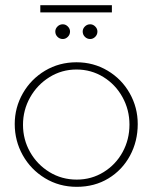

<svg xmlns="http://www.w3.org/2000/svg" viewBox="-20 -707 590 743"><path d="M136 -687H413V-659H136ZM194 -585Q194 -596 202.5 -604.5Q211 -613 223 -613Q234 -613 242.5 -604.5Q251 -596 251 -585Q251 -573 242.5 -564.5Q234 -556 223 -556Q211 -556 202.5 -564.5Q194 -573 194 -585ZM300 -585Q300 -596 308.5 -604.5Q317 -613 329 -613Q340 -613 348.5 -604.5Q357 -596 357 -585Q357 -573 348.5 -564.5Q340 -556 329 -556Q317 -556 308.5 -564.5Q300 -573 300 -585ZM37 -227Q37 -291 68.5 -346Q100 -401 154.5 -433.5Q209 -466 276 -466Q342 -466 396.5 -433.5Q451 -401 482 -346Q513 -291 513 -227Q513 -160 483 -104.5Q453 -49 399.5 -16.5Q346 16 277 16Q209 16 154 -17.5Q99 -51 68 -106.5Q37 -162 37 -227ZM481 -225Q481 -282 454 -331Q427 -380 380 -409Q333 -438 276 -438Q219 -438 171.5 -408.5Q124 -379 96.5 -330Q69 -281 69 -224Q69 -167 96.5 -118.5Q124 -70 171.5 -41Q219 -12 277 -12Q334 -12 381 -41Q428 -70 454.5 -118.5Q481 -167 481 -225Z"/></svg>

Font: Poiret One
Style: Regular
Weight: 400
Designer: Denis Masharov (denis.masharov@gmail.com), Cyreal (Charset Expansion)
Foundry: Denis Masharov
Version: Version 1.101